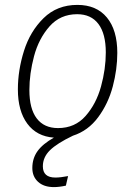

<svg xmlns="http://www.w3.org/2000/svg" viewBox="-20 -552 552 784"><path d="M155 127Q155 173 206 173Q227 173 258 167L249 206Q222 212 200 212Q159 212 135.5 190.5Q112 169 112 134Q112 95 133 65.5Q154 36 200 10Q130 5 91.5 -47Q53 -99 53 -187Q53 -265 78 -344.5Q103 -424 158 -478Q213 -532 296 -532Q374 -532 416.5 -480.5Q459 -429 459 -336Q459 -269 440.5 -199Q422 -129 381 -73.5Q340 -18 278 2Q213 33 184 61.5Q155 90 155 127ZM217 -29Q286 -29 329.5 -78.5Q373 -128 392.5 -199Q412 -270 412 -338Q412 -414 382 -454Q352 -494 295 -494Q226 -494 182 -444Q138 -394 119 -322.5Q100 -251 100 -184Q100 -108 130 -68.5Q160 -29 217 -29Z"/></svg>

Font: Fira Sans Condensed ExtraLight
Style: Italic
Weight: 275
Width: 3
Italic angle: -8°
Designer: Carrois Corporate & Edenspiekermann AG
Foundry: Carrois Corporate GbR & Edenspiekermann AG
Version: Version 4.203